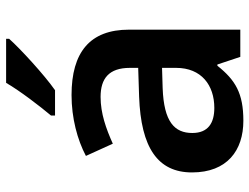

<svg xmlns="http://www.w3.org/2000/svg" viewBox="-114 -692 816 628"><g transform="rotate(-90 294.0 -378.0)"><path d="M481 -756V-766H337C311 -721 261 -656 230 -619V-606H313C363 -641 448 -719 481 -756ZM297 -552C222 -552 151 -533 98 -505L138 -417C187 -439 237 -457 291 -457C351 -457 386 -430 386 -361V-334L292 -331C125 -325 44 -270 44 -158C44 -43 116 10 213 10C303 10 346 -16 393 -75H397L422 0H511V-364C511 -492 437 -552 297 -552ZM320 -254 386 -256V-210C386 -127 329 -85 255 -85C206 -85 173 -105 173 -157C173 -215 209 -250 320 -254Z"/></g></svg>

Font: Noto Sans Telugu SemiBold
Style: Regular
Weight: 600
Designer: Jelle Bosma - Monotype Design Team
Foundry: Monotype Imaging Inc.
Version: Version 2.005